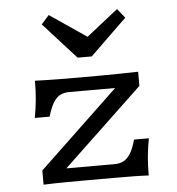

<svg xmlns="http://www.w3.org/2000/svg" viewBox="-50 -715 703 761"><g transform="rotate(-5 302.0 -334.0)"><path d="M92.8 0V-56.5L408.8 -356.9H225.8Q206.7 -356.9 191.5 -349.8Q176.2 -342.8 163.8 -323.5Q151.4 -304.2 140.1 -266.5H81.2Q88.4 -304.7 91.5 -339.5Q94.6 -374.2 94.6 -413.3Q125.4 -412.5 155.9 -411.7Q186.3 -410.9 216.5 -410.9H225.8H341Q386.8 -410.9 426.2 -411.7Q465.6 -412.5 505.2 -413.3V-356.9L188.4 -56.5H379.9Q399 -56.5 414.2 -63.5Q429.5 -70.5 442.3 -89.8Q455.1 -109.1 465.6 -146.8H524.5Q517.4 -108.6 514.2 -73.9Q511.1 -39.2 511.1 0Q481 -1.6 450.6 -2Q420.1 -2.4 389.2 -2.4H379.9H264.7Q222 -2.4 178 -2Q134 -1.6 92.8 0ZM443.4 -668 473 -631.2 327.4 -489.8H271L141 -633.5L171.6 -668L353.6 -544.3L287.6 -544.9Z"/></g></svg>

Font: Playfair 5pt SemiExpanded Light
Style: Regular
Weight: 300
Width: 6
Designer: Claus Eggers Sørensen
Foundry: Claus Eggers Sørensen
Version: Version 2.203